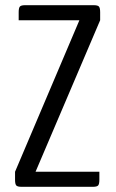

<svg xmlns="http://www.w3.org/2000/svg" viewBox="-20 -720 449 740"><path d="M63 0Q47 0 42.5 -5.5Q38 -11 38 -27V-58L286 -642H52V-673Q52 -689 56.5 -694.5Q61 -700 77 -700H341Q357 -700 361.5 -694.5Q366 -689 366 -673V-642L117 -58H363V-27Q363 -11 358.5 -5.5Q354 0 338 0Z"/></svg>

Font: Rationale
Style: Regular
Weight: 400
Designer: Cyreal (www.cyreal.org)
Foundry: Cyreal (www.cyreal.org)
Version: Version 1.011